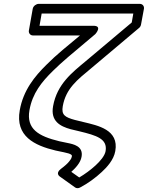

<svg xmlns="http://www.w3.org/2000/svg" viewBox="-20 -756 763 991"><path d="M401 53C411 -2 358 -12 329 -18L286 -27C179 -53 115 -90 132 -187C147 -274 195 -333 253 -390C276 -413 303 -437 332 -462L472 -580C472 -580 511 -623 462 -623H184L195 -686H668L660 -640L421 -439C354 -383 274 -322 254 -208C240 -131 290 -104 345 -89L391 -78C477 -57 536 -40 525 24C521 48 497 76 473 98C449 120 418 143 389 160L348 131C369 112 396 84 401 53ZM723 -711C725 -724 716 -736 702 -736H179C168 -736 152 -726 149 -711L129 -598C127 -587 135 -573 150 -573H393L303 -498C272 -472 244 -446 220 -422C159 -362 100 -290 82 -187C58 -53 158 -5 267 21L310 30C350 38 352 45 351 51C349 58 350 61 338 76C329 88 314 101 294 116C264 139 288 155 290 156L367 211C373 216 384 217 393 212C433 191 473 162 505 132C531 108 567 70 575 24C595 -87 485 -108 411 -126L366 -137C315 -151 296 -163 304 -208C320 -299 380 -345 450 -403L698 -612C703 -616 707 -623 708 -630Z"/></svg>

Font: Asimov
Style: XWidOuIt
Weight: 500
Designer: Google
Version: Version 2.000980; 2014